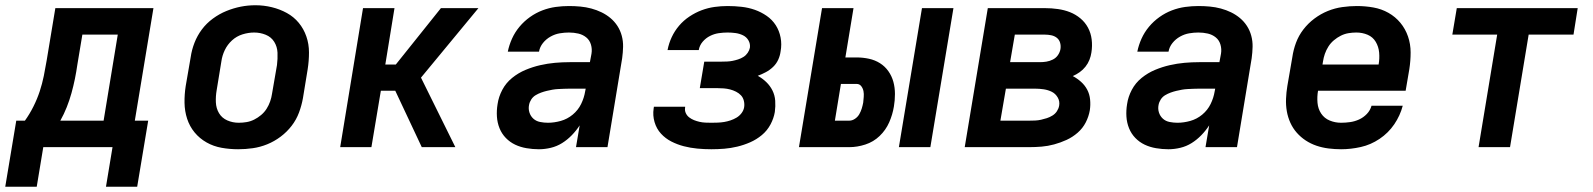

<svg xmlns="http://www.w3.org/2000/svg" viewBox="-53 -561 6073 732"><path d="M-33 151 9 -101H42Q60 -126 74.5 -155Q89 -184 98.5 -213Q108 -242 114 -271.5Q120 -301 125 -331L158 -530H532L461 -101H512L470 151H351L376 0H112L87 151ZM342 -101 396 -429H261L242 -315Q238 -287 232.5 -260Q227 -233 219.5 -206Q212 -179 201.5 -152.5Q191 -126 177 -101Z M855 8Q823 8 792 2.5Q761 -3 734.5 -18Q708 -33 689 -56Q670 -79 660.5 -108Q651 -137 650.5 -169Q650 -201 655 -233L674 -343Q678 -371 688.5 -398Q699 -425 716.5 -448.5Q734 -472 758.5 -490Q783 -508 810 -519Q837 -530 864.5 -535.5Q892 -541 921 -541Q953 -541 983.5 -533.5Q1014 -526 1040.5 -511.5Q1067 -497 1086 -474Q1105 -451 1115 -422Q1125 -393 1125 -361Q1125 -329 1120 -297L1102 -187Q1097 -159 1087 -132Q1077 -105 1059 -81.5Q1041 -58 1017 -40Q993 -22 966 -11Q939 0 911 4Q883 8 855 8ZM857 -93Q872 -93 887 -95.5Q902 -98 916 -105Q930 -112 942.5 -122.5Q955 -133 963.5 -146.5Q972 -160 977 -174.5Q982 -189 984 -203L1003 -313Q1006 -337 1005 -360Q1004 -383 992.5 -401.5Q981 -420 960 -428.5Q939 -437 916 -437Q894 -437 871.5 -430Q849 -423 831.5 -407Q814 -391 804 -370Q794 -349 791 -327L773 -217Q769 -194 770 -171Q771 -148 782 -129.5Q793 -111 813.5 -102Q834 -93 857 -93Z M1244 0 1331 -530H1451L1416 -315H1456L1628 -530H1771L1552 -265L1683 0H1555L1454 -215H1399L1363 0Z M2001 8Q1978 8 1954.5 4Q1931 0 1911 -9.5Q1891 -19 1875.5 -35Q1860 -51 1851.5 -72Q1843 -93 1841.5 -116.5Q1840 -140 1844 -164Q1848 -192 1862 -218.5Q1876 -245 1899.5 -264Q1923 -283 1950.5 -294.5Q1978 -306 2006.5 -312.5Q2035 -319 2063 -321.5Q2091 -324 2119 -324H2196L2202 -356Q2205 -374 2200 -391Q2195 -408 2182 -418.5Q2169 -429 2152 -433Q2135 -437 2116 -437Q2099 -437 2081 -434Q2063 -431 2046 -421.5Q2029 -412 2017 -397Q2005 -382 2002 -364H1883Q1888 -389 1899 -413.5Q1910 -438 1927.5 -459Q1945 -480 1967.5 -496Q1990 -512 2015 -521.5Q2040 -531 2065.5 -534.5Q2091 -538 2116 -538Q2138 -538 2159.5 -536Q2181 -534 2201.5 -528.5Q2222 -523 2240.5 -514Q2259 -505 2274.5 -492Q2290 -479 2301 -462Q2312 -445 2317.5 -424.5Q2323 -404 2322.5 -382.5Q2322 -361 2319 -339L2263 0H2143L2157 -83Q2144 -63 2127 -45.5Q2110 -28 2090 -15.5Q2070 -3 2047 2.5Q2024 8 2002 8Q2002 8 2002 8Q2002 8 2002 8ZM2036 -93Q2060 -93 2085 -100Q2110 -107 2130.5 -124Q2151 -141 2162.5 -164.5Q2174 -188 2178 -213L2180 -223H2119Q2108 -223 2097 -222.5Q2086 -222 2075 -221.5Q2064 -221 2053 -219Q2042 -217 2031.5 -214.5Q2021 -212 2010 -208Q1999 -204 1989 -198Q1979 -192 1972.5 -182Q1966 -172 1964 -161Q1961 -146 1965.5 -132Q1970 -118 1980.5 -108.5Q1991 -99 2006 -96Q2021 -93 2036 -93Z M2659 8Q2632 8 2605.5 5.5Q2579 3 2554 -3.5Q2529 -10 2506.5 -21.5Q2484 -33 2467 -51.5Q2450 -70 2442.5 -95.5Q2435 -121 2439 -147Q2439 -149 2439.5 -150.5Q2440 -152 2440 -154H2559Q2559 -153 2559 -152.5Q2559 -152 2559 -151Q2557 -140 2561.5 -130Q2566 -120 2574.5 -113.5Q2583 -107 2593 -103Q2603 -99 2614 -96.5Q2625 -94 2636.5 -93.5Q2648 -93 2659 -93Q2671 -93 2683.5 -93.5Q2696 -94 2708 -96Q2720 -98 2732 -102Q2744 -106 2755 -112.5Q2766 -119 2774 -129.5Q2782 -140 2784 -152Q2786 -164 2783 -176.5Q2780 -189 2772 -197.5Q2764 -206 2753 -211.5Q2742 -217 2730.5 -220Q2719 -223 2706.5 -224Q2694 -225 2681 -225H2615L2632 -326H2698Q2708 -326 2719 -326.5Q2730 -327 2740 -329Q2750 -331 2761 -334.5Q2772 -338 2781.5 -344Q2791 -350 2797.5 -359.5Q2804 -369 2806 -379Q2808 -394 2800.5 -407Q2793 -420 2779.5 -426.5Q2766 -433 2751 -435Q2736 -437 2721 -437Q2704 -437 2687 -434.5Q2670 -432 2654 -424Q2638 -416 2626 -402Q2614 -388 2611 -370H2492Q2497 -396 2508 -419.5Q2519 -443 2536 -463Q2553 -483 2575.5 -498Q2598 -513 2622 -522Q2646 -531 2671 -534.5Q2696 -538 2721 -538Q2748 -538 2774.5 -535Q2801 -532 2825 -523.5Q2849 -515 2870 -500.5Q2891 -486 2904.5 -465Q2918 -444 2923 -418Q2928 -392 2923 -365Q2921 -349 2914 -333.5Q2907 -318 2894.5 -306Q2882 -294 2867 -286Q2852 -278 2836 -272Q2854 -262 2868.5 -248Q2883 -234 2892 -216Q2901 -198 2902.5 -177Q2904 -156 2901 -134Q2897 -110 2884.5 -86.5Q2872 -63 2851.5 -46Q2831 -29 2807 -18.5Q2783 -8 2758 -2Q2733 4 2708.5 6Q2684 8 2659 8Z M3374 0 3462 -530H3582L3494 0ZM2993 0 3081 -530H3201L3170 -342H3213Q3237 -342 3260 -337Q3283 -332 3302 -320Q3321 -308 3334 -289.5Q3347 -271 3353 -249Q3359 -227 3359 -202.5Q3359 -178 3355 -155Q3350 -124 3337 -94.5Q3324 -65 3300.5 -42.5Q3277 -20 3246 -10Q3215 0 3185 0ZM3130 -101H3185Q3196 -101 3206.5 -108Q3217 -115 3223 -125.5Q3229 -136 3232.5 -147.5Q3236 -159 3238 -170Q3239 -181 3240 -192Q3241 -203 3239 -213.5Q3237 -224 3230.5 -232.5Q3224 -241 3213 -241H3153Z M3625 0 3713 -530H3931Q3956 -530 3980.5 -526.5Q4005 -523 4026.5 -514.5Q4048 -506 4066 -491Q4084 -476 4095 -455.5Q4106 -435 4109 -410.5Q4112 -386 4108 -361Q4106 -347 4100.5 -333Q4095 -319 4085.5 -307Q4076 -295 4063.5 -286Q4051 -277 4037 -271Q4054 -262 4068.5 -249Q4083 -236 4092 -219Q4101 -202 4103 -181.5Q4105 -161 4102 -141Q4098 -117 4086.5 -94.5Q4075 -72 4055.5 -55Q4036 -38 4013 -27.5Q3990 -17 3966 -10.5Q3942 -4 3918.5 -2Q3895 0 3871 0ZM3798 -324H3912Q3924 -324 3936.5 -326Q3949 -328 3961 -334Q3973 -340 3980.5 -351Q3988 -362 3990 -374Q3992 -387 3988.5 -398.5Q3985 -410 3976 -417Q3967 -424 3955 -426.5Q3943 -429 3931 -429H3816ZM3761 -101H3871Q3882 -101 3893.5 -101.5Q3905 -102 3916 -104.5Q3927 -107 3938 -110.5Q3949 -114 3959.5 -120.5Q3970 -127 3976.5 -137Q3983 -147 3985 -158Q3988 -175 3979.5 -189.5Q3971 -204 3957 -211Q3943 -218 3926.5 -220.5Q3910 -223 3893 -223H3782Z M4401 8Q4378 8 4354.5 4Q4331 0 4311 -9.5Q4291 -19 4275.5 -35Q4260 -51 4251.5 -72Q4243 -93 4241.5 -116.5Q4240 -140 4244 -164Q4248 -192 4262 -218.5Q4276 -245 4299.5 -264Q4323 -283 4350.5 -294.5Q4378 -306 4406.5 -312.5Q4435 -319 4463 -321.5Q4491 -324 4519 -324H4596L4602 -356Q4605 -374 4600 -391Q4595 -408 4582 -418.5Q4569 -429 4552 -433Q4535 -437 4516 -437Q4499 -437 4481 -434Q4463 -431 4446 -421.5Q4429 -412 4417 -397Q4405 -382 4402 -364H4283Q4288 -389 4299 -413.5Q4310 -438 4327.5 -459Q4345 -480 4367.5 -496Q4390 -512 4415 -521.5Q4440 -531 4465.5 -534.5Q4491 -538 4516 -538Q4538 -538 4559.5 -536Q4581 -534 4601.5 -528.5Q4622 -523 4640.5 -514Q4659 -505 4674.5 -492Q4690 -479 4701 -462Q4712 -445 4717.5 -424.5Q4723 -404 4722.5 -382.5Q4722 -361 4719 -339L4663 0H4543L4557 -83Q4544 -63 4527 -45.5Q4510 -28 4490 -15.5Q4470 -3 4447 2.5Q4424 8 4402 8Q4402 8 4402 8Q4402 8 4402 8ZM4436 -93Q4460 -93 4485 -100Q4510 -107 4530.5 -124Q4551 -141 4562.5 -164.5Q4574 -188 4578 -213L4580 -223H4519Q4508 -223 4497 -222.5Q4486 -222 4475 -221.5Q4464 -221 4453 -219Q4442 -217 4431.5 -214.5Q4421 -212 4410 -208Q4399 -204 4389 -198Q4379 -192 4372.5 -182Q4366 -172 4364 -161Q4361 -146 4365.5 -132Q4370 -118 4380.5 -108.5Q4391 -99 4406 -96Q4421 -93 4436 -93Z M5060 8Q5036 8 5012 5Q4988 2 4966 -5.5Q4944 -13 4925 -25.5Q4906 -38 4891 -55Q4876 -72 4866.5 -93Q4857 -114 4853 -137Q4849 -160 4850 -184.5Q4851 -209 4855 -233L4874 -343Q4878 -371 4888 -398Q4898 -425 4916 -448.5Q4934 -472 4958 -490Q4982 -508 5009 -519Q5036 -530 5064.5 -534Q5093 -538 5120 -538Q5152 -538 5183 -532.5Q5214 -527 5240.5 -512Q5267 -497 5286 -474Q5305 -451 5315 -422Q5325 -393 5325 -361Q5325 -329 5320 -297L5306 -215H4972Q4968 -192 4970 -169Q4972 -146 4984 -128Q4996 -110 5016.5 -101.5Q5037 -93 5060 -93Q5077 -93 5094.5 -95.5Q5112 -98 5128.5 -105.5Q5145 -113 5158 -126.5Q5171 -140 5176 -158H5295Q5285 -120 5262.5 -87Q5240 -54 5206.5 -31.5Q5173 -9 5135 -0.5Q5097 8 5060 8ZM4989 -315H5203Q5207 -338 5205 -360.5Q5203 -383 5192 -401.5Q5181 -420 5161 -428.5Q5141 -437 5118 -437Q5103 -437 5088 -434.5Q5073 -432 5059 -425Q5045 -418 5032.5 -407.5Q5020 -397 5011.5 -383.5Q5003 -370 4998 -355.5Q4993 -341 4991 -327Z M5584 0 5655 -429H5484L5501 -530H5962L5946 -429H5775L5704 0Z"/></svg>

Font: Iosevka Curly Extended Oblique
Style: Bold
Weight: 700
Width: 7
Italic angle: -9°
Monospace: yes
Designer: Belleve Invis
Foundry: Belleve Invis
Version: Version 11.1.0; ttfautohint (v1.8.3)